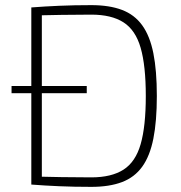

<svg xmlns="http://www.w3.org/2000/svg" viewBox="-20 -719 704 748"><path d="M318 -384V-356H25V-384ZM336 -699Q406 -699 455 -680.5Q504 -662 534 -620.5Q564 -579 577.5 -511.5Q591 -444 591 -345Q591 -247 577.5 -179Q564 -111 534 -69.5Q504 -28 455 -9.5Q406 9 336 9Q268 9 210.5 6.5Q153 4 102 0L122 -31Q168 -30 220 -29Q272 -28 336 -28Q414 -28 461 -58Q508 -88 528 -157.5Q548 -227 548 -345Q548 -463 528 -532.5Q508 -602 461 -632Q414 -662 336 -662Q272 -662 220 -661Q168 -660 119 -659L102 -690Q153 -694 211 -696.5Q269 -699 336 -699ZM143 -690V0H102V-690Z"/></svg>

Font: Exo 2 ExtraLight
Style: Regular
Weight: 250
Designer: Natanael Gama
Foundry: Natanael Gama
Version: Version 2.010